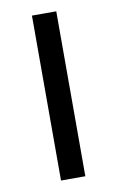

<svg xmlns="http://www.w3.org/2000/svg" viewBox="-68 -582 381 622"><g transform="rotate(-10 122.0 -271.0)"><path d="M82 0V-542.5H162V0Z"/></g></svg>

Font: Encode Sans Semi Expanded
Style: Regular
Weight: 400
Width: 6
Designer: Multiple Designers
Foundry: Impallari Type
Version: Version 3.000; ttfautohint (v1.8.3) -l 8 -r 50 -G 200 -x 14 